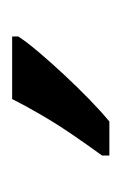

<svg xmlns="http://www.w3.org/2000/svg" viewBox="38 -844 200 316"><g transform="rotate(-90 138.0 -686.0)"><path d="M236 -756Q227 -742 210 -722Q193 -702 173 -680.5Q153 -659 133 -639.5Q113 -620 96 -606H40V-618Q56 -640 73.5 -665.5Q91 -691 106.5 -717.5Q122 -744 133 -766H236Z"/></g></svg>

Font: Noto Sans Hebrew SemiCondensed
Style: Regular
Weight: 400
Width: 4
Designer: Monotype Design Team
Foundry: Monotype Imaging Inc.
Version: Version 2.003